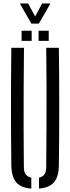

<svg xmlns="http://www.w3.org/2000/svg" viewBox="-20 -1074 402 1100"><path d="M44.9 -127.8Q42.9 -295.5 42.9 -464Q42.9 -632.4 44.9 -800H117.4Q116.2 -688.4 115.6 -573.2Q114.9 -458.1 115.3 -343.3Q115.6 -228.5 116.6 -116.5Q116.6 -90 127.1 -75.4Q137.5 -60.8 159.4 -56.2V6.3Q99 1.7 72.5 -30Q46 -61.7 44.9 -127.8ZM203.4 6.3V-56.2Q224.9 -60.8 234.8 -75.4Q244.8 -90 244.8 -116.5Q245.8 -228.5 246.3 -343.3Q246.9 -458.1 246.6 -573.2Q246.4 -688.4 244.8 -800H317.3Q319.4 -632.4 319.4 -464Q319.4 -295.5 317.3 -127.8Q316.6 -61.7 289.9 -30Q263.3 1.7 203.4 6.3ZM201 -840V-898.1H259.1V-840ZM103.7 -840V-898.1H161.4V-840ZM159.7 -938.9 93.6 -1054H141L181.4 -979.7L221.4 -1054H268.8L202.7 -938.9Z"/></svg>

Font: Big Shoulders Stencil Display SC Thin
Style: Regular
Weight: 100
Designer: Patric King
Foundry: XO Type Co
Version: Version 2.001